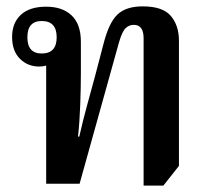

<svg xmlns="http://www.w3.org/2000/svg" viewBox="-20 -577 658 603"><path d="M431 6V-457Q431 -499 400 -499Q386 -499 375 -489Q364 -479 354 -445L230 0H125V-371Q115 -368 103 -368Q67 -368 42.5 -392.5Q18 -417 18 -461Q18 -505 45.5 -530.5Q73 -556 125 -556Q176 -556 205 -528.5Q234 -501 234 -446V-346Q234 -303 232 -248Q230 -193 225 -148H229Q241 -201 252.5 -242.5Q264 -284 278 -336L305 -439Q322 -506 349 -531.5Q376 -557 428 -557Q491 -557 516.5 -527Q542 -497 542 -449V-56L493 6ZM111 -409Q158 -409 158 -460Q158 -511 111 -511Q66 -511 66 -460Q66 -409 111 -409Z"/></svg>

Font: Noto Serif Thai SemiCondensed SemiBold
Style: Regular
Weight: 600
Width: 4
Designer: Monotype Design Team
Foundry: Monotype Imaging Inc.
Version: Version 2.002; ttfautohint (v1.8.4.7-5d5b)